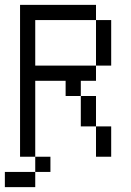

<svg xmlns="http://www.w3.org/2000/svg" viewBox="-20 -645 540 790"><path d="M187.5 62.5V0H125V62.5H0V125H125V62.5ZM125 0V-312.5H250V-250H312.5Q312.5 -250 312.5 -125H375Q375 -125 375 0H437.5Q437.5 0 437.5 -125H375Q375 -125 375 -250H312.5V-312.5H375V-375H125V-562.5H375V-375H437.5V-562.5H375V-625H62.5Q62.5 -625 62.5 0Z"/></svg>

Font: UnifontExMono
Style: Regular
Weight: 500
Version: Version 15.0.06